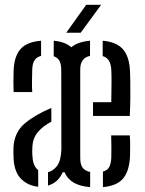

<svg xmlns="http://www.w3.org/2000/svg" viewBox="-20 -777 606 804"><path d="M37 -391.5Q36.5 -412 36.2 -434.5Q36 -457 37 -481Q39 -540 65.2 -570.8Q91.5 -601.5 152 -606.5V-543Q134.5 -538.5 125.2 -525.5Q116 -512.5 115 -486.5Q114.5 -471.5 114 -441.2Q113.5 -411 115 -391.5ZM357.5 6.5Q274 0.5 250.5 -55.5H242.5Q223.5 -12 181 0V-56Q202.5 -61 218.8 -82Q235 -103 237 -150.5L236.5 -484Q236.5 -505.5 230 -520.2Q223.5 -535 205 -541.5V-606.5Q253.5 -602 278.5 -579Q305.5 -602 357 -606.5V-543Q316 -534.5 316 -486.5V-115.5Q316 -88 326.2 -74.5Q336.5 -61 357.5 -57ZM369.5 -291.5V-349H446Q447 -394 447 -431.5Q447 -469 446 -486Q443 -533.5 410 -542V-606.5Q467 -601.5 494.2 -571.5Q521.5 -541.5 524.5 -478.5Q525 -467 525.5 -438.5Q526 -410 525.8 -371.5Q525.5 -333 523.5 -291.5ZM140 5Q97 0.5 68.8 -27.5Q40.5 -55.5 37 -110.5Q36.5 -125 36.2 -136.5Q36 -148 36.5 -161.5Q40.5 -224 84.2 -260.5Q128 -297 195 -325V-267.5Q159 -248.5 138 -223.2Q117 -198 115.5 -160.5Q115 -152.5 115 -141.8Q115 -131 116.5 -116Q119.5 -80.5 140 -64.5ZM411 6.5V-58.5Q429 -63 436.8 -76.5Q444.5 -90 446 -115Q446.5 -139 446.5 -161.5Q446.5 -184 445.5 -210H523.5Q525 -194 525 -166.5Q525 -139 524.5 -123Q521.5 -60 495.2 -29.2Q469 1.5 411 6.5ZM257.5 -640 341 -757H403.5L318 -640Z"/></svg>

Font: Big Shoulders Stencil Text
Style: Regular
Weight: 400
Designer: Patric King
Foundry: XO Type Co
Version: Version 1.000